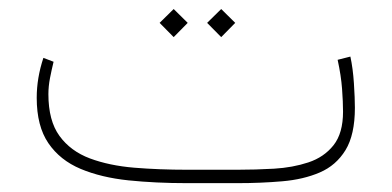

<svg xmlns="http://www.w3.org/2000/svg" viewBox="-20 -414 885 434"><path d="M516.1 0H402.8Q332 0 270.5 -6.3Q209 -12.7 162.4 -32.2Q115.7 -51.8 89.4 -90.3Q63 -128.9 63 -192.9Q63 -237.8 78.1 -283.2L101.1 -274.4Q96.7 -256.3 93 -237.5Q89.4 -218.8 89.4 -201.2Q89.4 -141.1 114.5 -106.7Q139.6 -72.3 183.3 -55.9Q227.1 -39.6 283.7 -34.9Q340.3 -30.3 402.8 -30.3H516.6Q557.6 -30.3 599.6 -32.7Q641.6 -35.2 677 -46.9Q712.4 -58.6 733.9 -85.7Q755.4 -112.8 755.4 -161.6Q755.4 -183.1 753.2 -213.1Q751 -243.2 743.2 -278.8L772 -286.1Q777.8 -259.3 780 -225.6Q782.2 -191.9 782.2 -170.4Q782.2 -109.4 761 -74.7Q739.7 -40 702.9 -24.2Q666 -8.3 617.9 -4.2Q569.8 0 516.1 0ZM480 -393.6 511.7 -362.3 480 -330.1 448.2 -362.3ZM372.6 -393.6 404.3 -362.3 372.6 -330.1 340.8 -362.3Z"/></svg>

Font: Vazirmatn FD NL Thin
Style: Regular
Weight: 100
Designer: Saber Rastikerdar
Foundry: Saber Rastikerdar
Version: Version 33.003